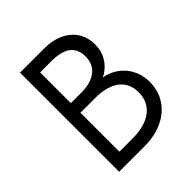

<svg xmlns="http://www.w3.org/2000/svg" viewBox="-191 -829 959 959"><g transform="rotate(-45 288.0 -350.0)"><path d="M102 0H282Q336 0 381.5 -15Q427 -30 459.5 -57.5Q492 -85 510 -123.5Q528 -162 528 -208Q528 -248 514.5 -281.5Q501 -315 477 -339.5Q453 -364 420.5 -378Q388 -392 350 -394L356 -382Q373 -387 392 -398.5Q411 -410 428 -428.5Q445 -447 456 -473.5Q467 -500 467 -536Q467 -573 453.5 -603Q440 -633 415 -654.5Q390 -676 354.5 -688Q319 -700 276 -700H102ZM174 -32V-668L147 -630H250Q323 -630 357 -604Q391 -578 391 -526Q391 -498 381 -477Q371 -456 352.5 -442Q334 -428 308 -420.5Q282 -413 250 -413H161V-345H281Q318 -345 349.5 -337Q381 -329 404 -312.5Q427 -296 439.5 -271Q452 -246 452 -212Q452 -180 440.5 -154Q429 -128 405.5 -109Q382 -90 346.5 -80Q311 -70 264 -70H147Z"/></g></svg>

Font: Tilda Sans VF
Style: Regular
Weight: 400
Designer: ParaType Ltd
Foundry: ParaType Ltd
Version: Version 1.010